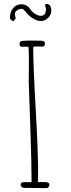

<svg xmlns="http://www.w3.org/2000/svg" viewBox="-20 -963 362 979"><path d="M49.8 -855 60.5 -870.1Q55.7 -886.2 55.7 -891.1Q55.7 -902.3 66.9 -910.2Q78.1 -918 92.8 -918L99.6 -915Q115.7 -896 125 -886.7Q135.7 -875.5 153.8 -865.7Q171.9 -856 188.5 -856Q202.1 -856 214.4 -863.3Q226.6 -870.6 234.1 -882.8Q241.7 -895 241.7 -908.7Q241.7 -922.9 235.8 -932.9Q230 -942.9 218.8 -942.9Q211.4 -942.9 208.5 -937Q209.5 -933.1 211.9 -928.2Q214.4 -920.9 214.4 -918Q214.4 -882.3 188.5 -882.3Q173.8 -882.3 156.2 -894.3Q138.7 -906.2 131.3 -920.9Q113.8 -941.4 88.9 -941.4Q64.5 -941.4 47.6 -922.4Q30.8 -903.3 30.8 -872.1Q30.8 -866.2 37.1 -860.6Q43.5 -855 49.8 -855ZM85.4 -21.5Q85.4 -15.1 90.6 -10Q95.7 -4.9 103 -4.9Q140.1 -4.9 163.6 -4.4Q186.5 -3.9 218.3 -3.9Q223.1 -3.9 227.5 -9.3Q231.9 -14.6 231.9 -20.5Q231.9 -34.7 209.5 -34.7H173.3Q173.3 -49.3 173.8 -62Q174.3 -74.7 174.3 -89.8Q174.3 -190.4 162.1 -405.3Q149.4 -628.4 149.4 -719.7Q149.4 -722.2 150.9 -723.6Q151.9 -724.6 155.5 -725.3Q159.2 -726.1 162.6 -726.1H173.3Q179.2 -726.1 184.6 -725.6Q189.9 -725.1 197.3 -725.1Q202.6 -725.1 206.1 -730Q209.5 -734.9 209.5 -741.2Q209.5 -748 204.3 -751.7Q199.2 -755.4 191.4 -755.4Q168 -755.4 153.3 -755.9H125Q96.2 -755.9 87.9 -752.9Q79.6 -749 79.6 -738.8Q79.6 -724.6 90.3 -724.6H124.5Q127.4 -715.3 127.4 -661.1Q127.4 -623 127 -594.7L126.5 -543.9L129.9 -448.7L134.3 -323.7Q141.1 -129.9 141.1 -34.2H102.1Q85.4 -34.2 85.4 -21.5Z"/></svg>

Font: Amatica SC
Style: Regular
Weight: 400
Designer: Vernon Adams, Ben Nathan
Foundry: newtypography
Version: Version 2.001